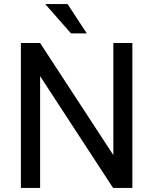

<svg xmlns="http://www.w3.org/2000/svg" viewBox="-20 -922 753 942"><path d="M629.4 -710.9V0H534.7L176.8 -548.3V0H82.5V-710.9H176.8L536.1 -161.1V-710.9ZM311.5 -901.9 405.8 -758.3H328.1L202.1 -901.9Z"/></svg>

Font: Roboto21382017
Style: Regular
Weight: 400
Designer: Christian Robertson
Foundry: Google
Version: Version 2.138; 2017